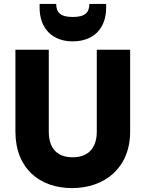

<svg xmlns="http://www.w3.org/2000/svg" viewBox="-20 -957 745 984"><path d="M59 -702V-283C59 -93 184 7 349 7C514 7 647 -94 647 -283V-702H476V-282C476 -198 432 -151 352 -151C272 -151 230 -198 230 -282V-702ZM183 -918C183 -809 250 -745 353 -745C456 -745 524 -808 524 -917V-937H438C438 -893 416 -870 353 -870C290 -870 268 -893 268 -937H183Z"/></svg>

Font: Poppins
Style: Bold
Weight: 700
Designer: Ninad Kale (Devanagari), Jonny Pinhorn (Latin)
Foundry: Indian Type Foundry
Version: 4.004